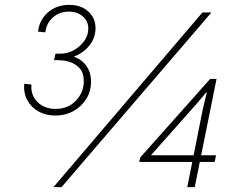

<svg xmlns="http://www.w3.org/2000/svg" viewBox="-20 -771 981 791"><path d="M208 -294.9Q168.9 -294.9 138.7 -311.8Q108.4 -328.6 92.5 -358.2Q76.7 -387.7 79.6 -425.8L109.4 -422.9Q106 -378.4 134.8 -350.3Q163.6 -322.3 209 -322.3Q260.3 -322.3 292.7 -356.4Q325.2 -390.6 325.2 -436.5Q325.2 -469.2 310.3 -487.1Q295.4 -504.9 275.4 -512.7Q255.4 -520.5 238 -522Q220.7 -523.4 215.3 -523.4H202.6L208.5 -549.8H229.5Q257.8 -549.8 283.9 -564.2Q310.1 -578.6 326.9 -602.1Q343.8 -625.5 343.8 -652.8Q343.8 -684.1 321 -703.6Q298.3 -723.1 263.7 -723.1Q224.1 -723.1 197.5 -698.7Q170.9 -674.3 167 -637.7L136.7 -640.6Q140.1 -672.4 157.2 -697.3Q174.3 -722.2 201.9 -736.6Q229.5 -751 264.6 -751Q313.5 -751 343.5 -723.9Q373.5 -696.8 373.5 -654.8Q373.5 -618.7 352.8 -589.6Q332 -560.5 299.8 -544.4Q267.6 -528.3 232.9 -529.8L233.9 -543Q289.6 -545.9 322.3 -515.1Q355 -484.4 355 -434.6Q355 -394.5 335.2 -363Q315.4 -331.5 282.2 -313.2Q249 -294.9 208 -294.9ZM200.2 0 814 -719.7H851.1L233.4 0ZM751.5 0 815.4 -320.8 832 -390.1H829.6L786.1 -338.9L603.5 -133.3V-131.3H870.1L864.3 -104H553.7L557.6 -122.1L845.7 -445.8H872.1L782.2 0Z"/></svg>

Font: Reddit Sans ExtraLight
Style: Italic
Weight: 250
Italic angle: -11.25°
Designer: Stephen Hutchings
Version: Version 1.013